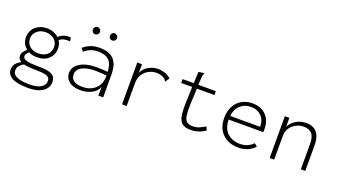

<svg xmlns="http://www.w3.org/2000/svg" viewBox="-67 -1219 3435 1956"><g transform="rotate(20 1650.0 -241.0)"><path d="M253 -153Q204 -153 164 -173Q147 -158 139 -147Q131 -136 131 -123Q131 -91 176.5 -80.5Q222 -70 312 -70Q385 -70 423.5 -57.5Q462 -45 476 -21.5Q490 2 490 35Q490 71 467 102.5Q444 134 396 153Q348 172 272 172Q160 172 103 141.5Q46 111 46 55Q46 14 68.5 -12Q91 -38 124 -53Q87 -73 87 -112Q87 -133 100.5 -152Q114 -171 136 -191Q80 -236 80 -310Q80 -353 101.5 -388.5Q123 -424 162 -445Q201 -466 253 -466Q293 -466 325.5 -453Q358 -440 381 -419Q407 -443 438 -453.5Q469 -464 511 -461L517 -421Q482 -424 454 -418.5Q426 -413 403 -393Q427 -356 427 -310Q427 -243 380.5 -198Q334 -153 253 -153ZM253 -195Q313 -195 348.5 -226.5Q384 -258 384 -309Q384 -360 347 -392Q310 -424 253 -424Q198 -424 160.5 -391.5Q123 -359 123 -310Q123 -257 160 -226Q197 -195 253 -195ZM272 133Q357 133 399.5 107.5Q442 82 443 42Q444 18 433 3Q422 -12 390.5 -19.5Q359 -27 297 -27Q254 -27 218.5 -30Q183 -33 157 -40Q129 -25 111 -4.5Q93 16 93 51Q93 89 138 110.5Q183 132 272 133Z M784 11Q703 11 659.5 -25Q616 -61 616 -115Q616 -162 647.5 -196Q679 -230 733.5 -248Q788 -266 857 -266Q883 -266 917 -265Q951 -264 984 -260Q979 -349 939.5 -385.5Q900 -422 820 -422Q781 -422 745 -408.5Q709 -395 677 -367L649 -398Q722 -463 822 -463Q889 -463 935 -442Q981 -421 1005 -372.5Q1029 -324 1029 -241V0H977V-93Q955 -40 901 -14.5Q847 11 784 11ZM666 -117Q666 -72 699 -50Q732 -28 791 -28Q881 -28 933.5 -79.5Q986 -131 985 -221Q956 -224 922.5 -226Q889 -228 863 -228Q772 -228 719 -199.5Q666 -171 666 -117ZM732 -576Q716 -576 704.5 -587.5Q693 -599 693 -614Q693 -630 704.5 -642Q716 -654 732 -654Q748 -654 759.5 -642.5Q771 -631 771 -614Q771 -599 759.5 -587.5Q748 -576 732 -576ZM917 -576Q901 -576 890 -587Q879 -598 879 -614Q879 -630 890 -642Q901 -654 917 -654Q932 -654 944 -642.5Q956 -631 956 -614Q956 -599 944.5 -587.5Q933 -576 917 -576Z M1234 -453H1286L1284 -358Q1305 -408 1354 -436Q1403 -464 1457 -464Q1495 -464 1533 -451Q1571 -438 1597 -413L1574 -375L1569 -367L1562 -371Q1562 -378 1557.5 -383.5Q1553 -389 1540 -399Q1519 -411 1499 -416Q1479 -421 1456 -421Q1411 -421 1371.5 -400Q1332 -379 1308 -340Q1284 -301 1284 -245V1H1234Z M1977 7Q1914 7 1883 -20Q1852 -47 1844 -103.5Q1836 -160 1839 -248L1845 -410H1726V-452H1847L1852 -576L1904 -583L1913 -584L1914 -577Q1909 -572 1906 -564.5Q1903 -557 1902 -541L1896 -452H2086V-410H1896L1888 -243Q1885 -164 1891.5 -118.5Q1898 -73 1920 -54.5Q1942 -36 1984 -35Q2020 -35 2053 -48Q2086 -61 2118 -82L2136 -43Q2061 7 1977 7Z M2496 10Q2425 10 2372 -18Q2319 -46 2289 -98.5Q2259 -151 2259 -225Q2259 -302 2289 -355.5Q2319 -409 2369 -436.5Q2419 -464 2481 -464Q2538 -464 2584 -441Q2630 -418 2657 -371Q2684 -324 2684 -252Q2684 -244 2684 -238.5Q2684 -233 2683 -225H2307Q2310 -127 2363.5 -79Q2417 -31 2497 -31Q2543 -31 2578.5 -46.5Q2614 -62 2641 -90L2672 -63Q2640 -28 2596 -9Q2552 10 2496 10ZM2310 -265H2634Q2634 -341 2590.5 -382.5Q2547 -424 2480 -424Q2410 -424 2363.5 -381.5Q2317 -339 2310 -265Z M2834 0V-453H2883V-357Q2908 -406 2957 -434.5Q3006 -463 3069 -463Q3110 -463 3144.5 -445.5Q3179 -428 3199.5 -386Q3220 -344 3220 -272V0H3172V-270Q3172 -354 3140.5 -386.5Q3109 -419 3053 -419Q3007 -419 2968.5 -398Q2930 -377 2906.5 -341Q2883 -305 2883 -260V0Z"/></g></svg>

Font: Inconsolata SemiExpanded Light
Style: Regular
Weight: 300
Width: 6
Monospace: yes
Designer: Raph Levien, Cyreal, Brenton Simpson
Foundry: Raph Levien, Cyreal, Google
Version: Version 3.001; ttfautohint (v1.8.2.53-6de2)